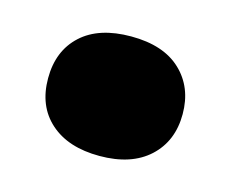

<svg xmlns="http://www.w3.org/2000/svg" viewBox="-49 -459 429 357"><g transform="rotate(15 166.0 -280.0)"><path d="M165.5 -165Q105 -165 70.5 -195.8Q36 -226.5 36 -280Q36 -333 69.8 -364Q103.5 -395 165.5 -395Q228 -395 261.5 -363.2Q295 -331.5 295 -280Q295 -228 260.8 -196.5Q226.5 -165 165.5 -165Z"/></g></svg>

Font: Encode Sans Expanded Expanded ExtraBold
Style: Regular
Weight: 800
Width: 7
Designer: Multiple Designers
Foundry: Impallari Type
Version: Version 3.000; ttfautohint (v1.8.3) -l 8 -r 50 -G 200 -x 14 